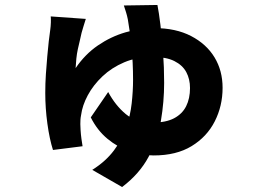

<svg xmlns="http://www.w3.org/2000/svg" viewBox="-20 -656 1040 772"><path d="M325 -580Q320 -565 315.5 -549.5Q311 -534 308 -524Q305 -509 301 -493Q297 -477 293 -458.5Q289 -440 287 -420.5Q285 -401 284 -382Q322 -438 374 -473.5Q426 -509 484.5 -526Q543 -543 601 -543Q687 -543 748.5 -511Q810 -479 842.5 -425.5Q875 -372 875 -303Q875 -230 843.5 -168Q812 -106 750.5 -68.5Q689 -31 598 -31Q550 -31 501.5 -47.5Q453 -64 412 -98Q371 -132 345 -184L415 -286Q444 -232 485.5 -197.5Q527 -163 592 -163Q647 -163 680 -180.5Q713 -198 728.5 -229Q744 -260 744 -302Q744 -338 729 -366Q714 -394 681 -410.5Q648 -427 594 -427Q530 -427 479.5 -405.5Q429 -384 392 -349Q355 -314 333 -273Q311 -232 306 -193Q304 -183 303.5 -175Q303 -167 303 -157Q303 -150 304 -133Q305 -116 307.5 -97.5Q310 -79 312 -68L193 -53Q179 -97 170.5 -159Q162 -221 162 -282Q162 -321 164.5 -358Q167 -395 170 -428.5Q173 -462 176 -489.5Q179 -517 182 -536Q184 -550 184.5 -565.5Q185 -581 184 -590ZM613 -636Q619 -606 625 -556.5Q631 -507 635.5 -446.5Q640 -386 640 -323Q640 -247 627 -170.5Q614 -94 577.5 -25.5Q541 43 471 96L351 27Q405 -7 438 -51Q471 -95 487.5 -143Q504 -191 509.5 -240.5Q515 -290 515 -335Q515 -405 508.5 -469.5Q502 -534 494 -578Q491 -593 487 -606Q483 -619 478 -634Z"/></svg>

Font: Noto Sans SC ExtraBold
Style: Regular
Weight: 800
Designer: Ryoko NISHIZUKA 西塚涼子 (kana, bopomofo & ideographs); Paul D. Hunt (Latin, Greek & Cyrillic); Sandoll Communications 산돌커뮤니
Foundry: Adobe
Version: Version 2.004-H2;hotconv 1.0.118;makeotfexe 2.5.65603